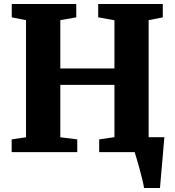

<svg xmlns="http://www.w3.org/2000/svg" viewBox="-20 -763 876 963"><path d="M702.5 180Q700.5 165.5 694.2 139.2Q688 113 680 84.2Q672 55.5 665.2 32.2Q658.5 9 655.5 0L621 -75H804.5Q803 -62 801 -36Q799 -10 796.2 22.2Q793.5 54.5 790.5 86.2Q787.5 118 785.5 143.5Q783.5 169 782.5 180ZM110.5 -74.5V-662L39 -676V-743H362.5V-676L282.5 -662V-419.5H554V-661.5L472.5 -676V-743H796.5V-676L725.5 -662V-74.5L797.5 -64V0H477.5V-64L554 -75V-337.5H282.5V-74.5L367.5 -64V0H38.5V-64Z"/></svg>

Font: Merriweather 24pt Black
Style: Regular
Weight: 900
Designer: Eben Sorkin
Foundry: Eben Sorkin
Version: Version 2.100